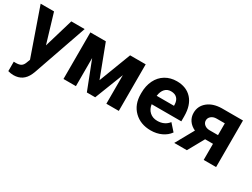

<svg xmlns="http://www.w3.org/2000/svg" viewBox="-57 -1105 2475 1886"><g transform="rotate(30 1180.5 -162.5)"><path d="M251.5 -199.7 349.1 -528.3H500.5L288.1 82L276.4 109.9Q229 213.4 120.1 213.4Q89.4 213.4 57.6 204.1V97.2L79.1 97.7Q119.1 97.7 138.9 85.4Q158.7 73.2 169.9 44.9L186.5 1.5L1.5 -528.3H153.3Z M877.9 -166.5 1016.1 -528.3H1192.9V0H1051.8V-324.2L925.3 0H830.6L706.5 -318.8V0H565.4V-528.3H740.7Z M1558.6 9.8Q1442.4 9.8 1369.4 -61.5Q1296.4 -132.8 1296.4 -251.5V-265.1Q1296.4 -344.7 1327.1 -407.5Q1357.9 -470.2 1414.3 -504.2Q1470.7 -538.1 1543 -538.1Q1651.4 -538.1 1713.6 -469.7Q1775.9 -401.4 1775.9 -275.9V-218.3H1439.5Q1446.3 -166.5 1480.7 -135.3Q1515.1 -104 1567.9 -104Q1649.4 -104 1695.3 -163.1L1764.6 -85.4Q1732.9 -40.5 1678.7 -15.4Q1624.5 9.8 1558.6 9.8ZM1542.5 -423.8Q1500.5 -423.8 1474.4 -395.5Q1448.2 -367.2 1440.9 -314.5H1637.2V-325.7Q1636.2 -372.6 1611.8 -398.2Q1587.4 -423.8 1542.5 -423.8Z M2296.4 -528.3V0H2155.8V-182.6H2066.4L1964.8 0H1821.8L1937 -206.5Q1889.6 -228.5 1864 -266.1Q1838.4 -303.7 1838.4 -351.6Q1838.4 -428.2 1897.7 -477.3Q1957 -526.4 2056.6 -528.3ZM2059.1 -281.2H2155.8V-415H2064Q2026.4 -415 2002.9 -395.3Q1979.5 -375.5 1979.5 -347.2Q1979.5 -318.8 2002 -300.3Q2024.4 -281.7 2059.1 -281.2Z"/></g></svg>

Font: Robotiche
Style: Bold
Weight: 700
Designer: Google
Version: Version 2.001150; 2014